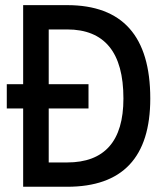

<svg xmlns="http://www.w3.org/2000/svg" viewBox="-20 -713 626 733"><path d="M5.9 -298.8V-391.6H317.9V-298.8ZM159.2 0V-92.8H236.3Q343.3 -92.8 397.2 -153.8Q451.2 -214.8 451.2 -336.9Q451.2 -469.2 397.2 -534.9Q343.3 -600.6 236.3 -600.6H161.1L149.4 -693.4H236.3Q553.7 -693.4 553.7 -336.9Q553.7 0 236.3 0ZM68.4 0V-693.4H166V0Z"/></svg>

Font: Cascadia Mono PL
Style: Regular
Weight: 400
Monospace: yes
Designer: Aaron Bell
Foundry: Saja Typeworks
Version: Version 2102.003